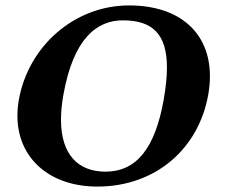

<svg xmlns="http://www.w3.org/2000/svg" viewBox="-20 -678 839 708"><path d="M433.2 -603C543.4 -603 595.6 -551.1 595.6 -429C595.6 -394.9 591.5 -355.4 583.5 -310C552 -131 482.8 -45 368.8 -45C269.4 -45 204.9 -106.7 204.9 -237C204.9 -264 207.7 -294 213.5 -327C250.6 -537 337.2 -603 433.2 -603ZM747.9 -329C752.1 -352.7 754.1 -375.4 754.1 -397.1C754.1 -556.5 643.4 -658 455.9 -658C252.9 -658 84.1 -506 49.5 -310C45.9 -289.7 44.2 -270 44.2 -251.1C44.2 -95 162.5 10 339.1 10C553.2 10 712.6 -129 747.9 -329Z"/></svg>

Font: Linux Biolinum O 
Style: Bold Italic
Weight: 700
Designer: Philipp H. Poll
Foundry: Philipp H. Poll
Version: Version 1.3.2